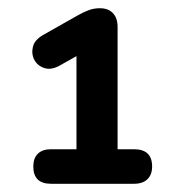

<svg xmlns="http://www.w3.org/2000/svg" viewBox="-20 -729 420 467"><path d="M104 -282Q61 -282 61 -324Q61 -344 72 -355Q83 -366 104 -366H166V-616H208L126 -570Q105 -558 88 -563.5Q71 -569 63.5 -583.5Q56 -598 60 -615Q64 -632 85 -644L168 -691Q182 -699 195 -704Q208 -709 223 -709Q237 -709 246.5 -703.5Q256 -698 261 -688Q266 -678 266 -664V-366H306Q350 -366 350 -324Q350 -304 338.5 -293Q327 -282 306 -282Z"/></svg>

Font: Nunito ExtraLight
Style: Bold
Weight: 700
Version: Version 3.602